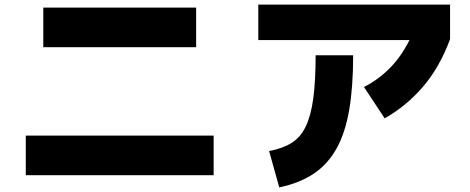

<svg xmlns="http://www.w3.org/2000/svg" viewBox="-20 -757 2040 834"><path d="M168 -552V-724H832V-552ZM92 4V-168H908V4Z M1651 -243 1561 -379Q1626 -412 1678 -466Q1730 -520 1769 -604L1797 -583H1102V-737H1935V-587Q1890 -465 1817.5 -380.5Q1745 -296 1651 -243ZM1193 57 1149 -101Q1208 -112 1247 -136.5Q1286 -161 1308.5 -208.5Q1331 -256 1341 -331Q1351 -406 1351 -517H1514Q1514 -380 1497 -280.5Q1480 -181 1442.5 -113Q1405 -45 1344 -3.5Q1283 38 1193 57Z"/></svg>

Font: Murecho Thin ExtraBold
Style: Regular
Weight: 800
Version: Version 1.010